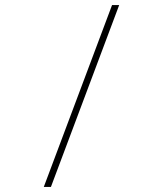

<svg xmlns="http://www.w3.org/2000/svg" viewBox="-20 -734 640 754"><path d="M420 -714H448L180 0H152Z"/></svg>

Font: Noto Sans Mono UI Thin
Style: Regular
Weight: 250
Monospace: yes
Designer: Monotype Design team
Foundry: Monotype Imaging Inc.
Version: Version 1.000